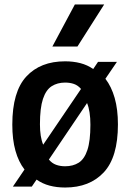

<svg xmlns="http://www.w3.org/2000/svg" viewBox="-20 -828 582 858"><path d="M451 -476Q478 -441 492.5 -390.2Q507 -339.5 507 -272Q507 -125.5 443.8 -57.8Q380.5 10 271 10Q233.5 10 201.5 1.5Q169.5 -7 143.5 -25.5L122 6H37.5L89.5 -70.5Q63 -104.5 49 -154.5Q35 -204.5 35 -271Q35 -418.5 97.8 -486.2Q160.5 -554 271 -554Q307.5 -554 339.2 -545.8Q371 -537.5 396.5 -519.5L418 -551.5H502.5ZM271 -459Q236.5 -459 211 -442.8Q185.5 -426.5 172 -386Q158.5 -345.5 158.5 -272.5Q158.5 -215.5 173 -181.5L342 -430.5Q328.5 -446.5 310.5 -452.8Q292.5 -459 271 -459ZM271 -85Q306.5 -85 331.8 -101Q357 -117 370.5 -157.5Q384 -198 384 -270.5Q384 -331.5 369 -367.5L198.5 -115Q212 -98.5 230.2 -91.8Q248.5 -85 271 -85ZM214 -620 314.5 -808H445.5L326 -620Z"/></svg>

Font: Encode Sans SmCnd SmBold
Style: Regular
Weight: 600
Width: 4
Designer: Multiple Designers
Foundry: Impallari Type
Version: Version 3.002; ttfautohint (v1.8.3) -l 8 -r 50 -G 200 -x 14 